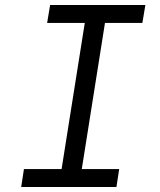

<svg xmlns="http://www.w3.org/2000/svg" viewBox="-20 -750 640 770"><path d="M65 0H447L458 -72H308L401 -658H551L563 -730H181L169 -658H320L227 -72H76Z"/></svg>

Font: JetBrains Mono Light
Style: Italic
Weight: 336
Italic angle: -9°
Monospace: yes
Designer: Philipp Nurullin, Konstantin Bulenkov
Foundry: JetBrains
Version: Version 2.305